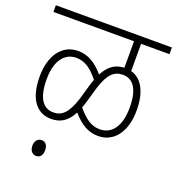

<svg xmlns="http://www.w3.org/2000/svg" viewBox="-132 -730 874 947"><g transform="rotate(20 304.5 -256.0)"><path d="M0 -587H423V-448C381 -446 346 -429 317 -374C274 -424 232 -448 181 -448C98 -448 45 -376 45 -265C45 -137 101 -87 168 -87C212 -87 250 -103 280 -161C323 -111 365 -87 415 -87C499 -87 552 -159 552 -270C552 -377 512 -430 460 -444V-587H609V-622H0ZM302 -215 329 -308C354 -387 384 -413 429 -413C476 -413 515 -378 515 -272C515 -170 472 -121 412 -121C367 -121 333 -146 294 -193C297 -200 299 -208 302 -215ZM82 -264C82 -364 125 -413 184 -413C230 -413 263 -389 302 -341C300 -333 297 -325 294 -317L268 -227C242 -148 213 -121 168 -121C120 -121 82 -157 82 -264ZM128 68C128 96 144 110 162 110C182 110 195 96 195 68C195 43 183 27 162 27C143 27 128 42 128 68Z"/></g></svg>

Font: Noto Sans Condensed ExtraLight
Style: Regular
Weight: 200
Width: 3
Designer: Monotype Design Team
Foundry: Monotype Imaging Inc.
Version: Version 2.013